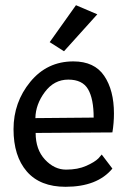

<svg xmlns="http://www.w3.org/2000/svg" viewBox="-20 -713 489 738"><path d="M412 -204 117 -202Q117 -138 153 -99.5Q189 -61 234 -61Q279 -61 311.5 -75.5Q344 -90 358 -104L371 -119L412 -65Q354 5 232 5Q134 5 83 -54Q32 -113 32 -216.5Q32 -320 96.5 -398.5Q161 -477 262 -477Q343 -477 380.5 -421.5Q418 -366 418 -277Q418 -240 412 -204ZM116 -259 340 -261Q340 -333 318.5 -370Q297 -407 242.5 -407Q188 -407 152.5 -359.5Q117 -312 116 -259ZM171 -551 272 -693 354 -658 226 -516Z"/></svg>

Font: Fresca
Style: Regular
Weight: 400
Designer: Iván Moreno
Foundry: Fontstage
Version: Version 1.001